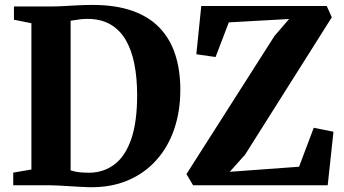

<svg xmlns="http://www.w3.org/2000/svg" viewBox="-20 -770 1429 798"><path d="M349 8Q330 7.5 307.8 6.2Q285.5 5 263.2 3.5Q241 2 221 1Q201 0 186 0H35V-52.5L110.5 -65.5V-673.5L38 -688V-743H184Q216 -743 245.8 -744.8Q275.5 -746.5 304.8 -748Q334 -749.5 365 -749.5Q460.5 -749.5 529.5 -725.2Q598.5 -701 642.8 -655Q687 -609 708.2 -543.8Q729.5 -478.5 729.5 -397Q729.5 -308 704 -233.2Q678.5 -158.5 629.2 -103.8Q580 -49 509.5 -19.5Q439 10 349 8ZM353 -52Q413 -53.5 457.2 -87.8Q501.5 -122 525.8 -193Q550 -264 550 -374Q550 -445.5 538.5 -503.8Q527 -562 502.5 -604Q478 -646 438.5 -668.8Q399 -691.5 343.5 -691.5Q327 -691.5 313.5 -689.8Q300 -688 289.8 -686.2Q279.5 -684.5 273.5 -684V-62Q285.5 -58 298.5 -55.8Q311.5 -53.5 325.2 -52.8Q339 -52 353 -52ZM782.5 0 755 -46.5 1120.5 -620 1181.5 -691 931 -677 876 -533 796 -544.5 816.5 -745H1338L1359 -698L998.5 -127L935 -56L1223 -77L1284 -239L1366 -222.5L1342 0Z"/></svg>

Font: Merriweather 48pt ExtraBold
Style: Regular
Weight: 800
Version: Version 2.100